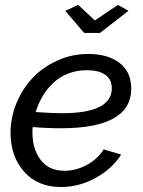

<svg xmlns="http://www.w3.org/2000/svg" viewBox="-20 -750 579 780"><path d="M386.2 -616.2H321.8L245.1 -706.1L297.9 -730L365.2 -667L459 -730L502 -706.1ZM228 -229Q168 -229 112.8 -233.9Q111.8 -226.1 111.8 -210.9Q111.8 -144.5 145.3 -100.3Q178.7 -56.2 242.2 -56.2Q288.6 -56.2 332.5 -79.8Q376.5 -103.5 400.9 -143.1L472.2 -122.1Q435.1 -63.5 367.9 -26.9Q300.8 9.8 228 9.8Q132.8 9.8 77.9 -52.5Q22.9 -114.7 22.9 -210.9Q22.9 -272.9 47.1 -331.3Q71.3 -389.6 112.8 -433.6Q154.3 -477.5 213.4 -504.2Q272.5 -530.8 338.9 -530.8Q418 -530.8 465.6 -494.4Q513.2 -458 513.2 -390.1Q513.2 -229 228 -229ZM333 -464.8Q291.5 -464.8 255.9 -450.7Q220.2 -436.5 195.1 -412.1Q169.9 -387.7 152.6 -358.4Q135.3 -329.1 125 -294.9Q191.9 -290 231 -290Q434.1 -290 434.1 -391.1Q434.1 -428.2 407.2 -446.5Q380.4 -464.8 333 -464.8Z"/></svg>

Font: Rawline Medium
Style: Italic
Weight: 500
Italic angle: -12°
Designer: Matt McInerney, Pablo Impallari, Rodrigo Fuenzalida
Foundry: Matt McInerney, Pablo Impallari, Rodrigo Fuenzalida
Version: Version 4.020;PS 004.020;hotconv 1.0.88;makeotf.lib2.5.64775